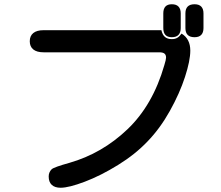

<svg xmlns="http://www.w3.org/2000/svg" viewBox="-20 -818 1040 903"><path d="M875 -580Q875 -533 850 -456Q825 -379 779 -296.5Q733 -214 674 -153Q616 -92 535 -42Q454 8 379 36.5Q304 65 265 65Q238 65 223.5 51.5Q209 38 209 12Q209 -8 223 -22Q234 -32 306 -52Q460 -96 579.5 -210Q699 -324 753 -512Q761 -538 761 -547Q761 -560 753.5 -566Q746 -572 729 -572H185Q153 -572 136.5 -585.5Q120 -599 120 -624Q120 -649 136.5 -662.5Q153 -676 185 -676H739Q744 -654 756 -644Q768 -634 788 -634Q803 -634 813.5 -640Q824 -646 834 -660Q875 -635 875 -580ZM748 -755Q748 -798 788 -798Q809 -798 819.5 -787Q830 -776 830 -755V-686Q830 -665 819.5 -654Q809 -643 788 -643Q748 -643 748 -686ZM852 -755Q852 -798 895 -798Q916 -798 926.5 -787Q937 -776 937 -755V-686Q937 -665 926.5 -654Q916 -643 895 -643Q852 -643 852 -686Z"/></svg>

Font: 寒蝉全圆体 Bold
Style: Regular
Weight: 700
Designer: Warren2060
      Designed by Motoya company      

      [Varela Round]
      Joe Prince(Latin component); Avraham Cornf
Foundry: ChillType
Version: Version 3.200